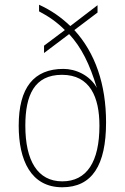

<svg xmlns="http://www.w3.org/2000/svg" viewBox="-20 -781 527 811"><path d="M243 10C369 10 428 -83 428 -264C428 -425 382 -558 294 -654L392 -728V-759L277 -671C237 -709 197 -737 145 -761V-733C187 -711 221 -687 254 -654L166 -588V-557L272 -637C324 -581 359 -510 389 -410C359 -464 299 -490 248 -490C123 -490 59 -411 59 -250C59 -105 110 10 243 10ZM243 -15C139 -15 87 -102 87 -250C87 -379 125 -465 242 -465C360 -465 400 -371 400 -250C400 -98 347 -15 243 -15Z"/></svg>

Font: Noto Serif Tamil SemiCondensed Thin
Style: Regular
Weight: 100
Width: 4
Designer: Indian Type Foundry, Tom Grace, and the Monotype Design Team
Foundry: Monotype Imaging Inc.
Version: Version 2.004